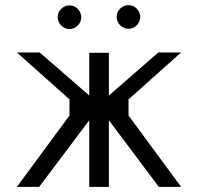

<svg xmlns="http://www.w3.org/2000/svg" viewBox="-20 -729 772 749"><path d="M435.1 -663.1C435.1 -660.6 435.5 -657.7 436 -653.8C438.5 -643.1 443.8 -634.3 452.1 -627.4C460.4 -620.6 470.2 -616.7 481 -616.7C493.2 -616.7 503.9 -621.1 513.2 -630.4C522.5 -639.6 526.9 -650.4 526.9 -663.1C526.9 -667 526.4 -669.9 525.9 -672.4C523.4 -682.6 518.1 -691.9 509.8 -698.7C501.5 -705.6 491.7 -709 481 -709C468.8 -709 458 -704.6 448.7 -695.3C439.5 -686 435.1 -675.3 435.1 -663.1ZM205.1 -662.1C205.1 -657.7 205.6 -654.8 206.1 -652.8C208.5 -642.1 213.9 -633.3 222.2 -626.5C230.5 -619.6 240.2 -615.7 251 -615.7C263.2 -615.7 273.9 -620.1 283.2 -629.4C292.5 -638.7 296.9 -649.4 296.9 -662.1C296.9 -666 296.4 -668.9 295.9 -671.4C293.5 -681.6 288.1 -690.9 279.8 -697.8C271.5 -704.6 261.7 -708 251 -708C238.8 -708 228 -703.6 218.8 -694.3C209.5 -685.1 205.1 -674.3 205.1 -662.1ZM132.8 0 328.1 -259.8V0H404.8V-259.8L599.6 0H686.5L481.4 -278.3V-341.3L686.5 -524.4H597.7L404.8 -356.4V-522.9H328.1V-356.4L134.8 -524.4H45.9L251 -341.3V-278.3L45.9 0Z"/></svg>

Font: Tuffy
Style: Regular
Weight: 500
Designer: Thatcher Ulrich, Karoly Barta and Michael Everson
Version: Version 001.270